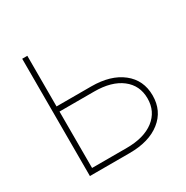

<svg xmlns="http://www.w3.org/2000/svg" viewBox="-126 -623 709 731"><g transform="rotate(-30 229.0 -258.0)"><path d="M87.9 -293H240.2Q325.7 -293 375.7 -253.4Q425.8 -213.9 425.8 -146.5Q425.8 -79.1 375.7 -39.6Q325.7 0 240.2 0H65.4V-515.6H87.9ZM87.9 -270.5V-22.5H240.2Q316.4 -22.5 359.9 -55.9Q403.3 -89.4 403.3 -146.5Q403.3 -203.6 359.9 -237.1Q316.4 -270.5 240.2 -270.5Z"/></g></svg>

Font: Inter Display Thin
Style: Regular
Weight: 100
Designer: Rasmus Andersson
Foundry: rsms
Version: Version 4.000;git-a52131595